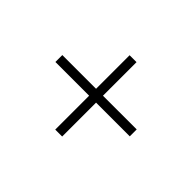

<svg xmlns="http://www.w3.org/2000/svg" viewBox="-92 -695 785 785"><g transform="rotate(-45 300.0 -303.0)"><path d="M85 -323H515V-283H85ZM321 -518V-88H281V-518Z"/></g></svg>

Font: Fliege Mono Thin
Style: Regular
Weight: 100
Version: Version 0.020;Glyphs 3.3 (3306)